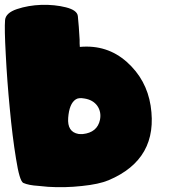

<svg xmlns="http://www.w3.org/2000/svg" viewBox="-20 -776 703 796"><path d="M323.2 -220.2Q312 -219.7 305.2 -220.7Q258.3 -229 262.7 -287.6Q267.1 -346.2 293.9 -363.8Q305.7 -372.1 329.6 -367.7Q365.2 -362.3 383.3 -337.4Q400.9 -312 394.5 -279.3Q383.3 -226.6 323.2 -220.2ZM505.9 -519Q424.3 -591.8 311 -581.5L310.1 -595.7Q310.1 -606.9 310.1 -611.3Q307.1 -668 302.7 -709.5Q299.8 -733.9 253.4 -745.6Q207 -757.3 151.9 -755.9Q96.7 -753.9 50.3 -738.3Q3.9 -722.7 1 -692.9Q-2 -656.7 3.9 -549.8Q9.3 -442.4 20.5 -326.7Q31.2 -210.9 46.4 -118.2Q61 -24.9 76.7 -17.6Q98.6 -7.8 138.7 -5.4Q158.7 -2.9 179.2 -1.5Q249 2.9 319.8 -4.9Q390.6 -12.2 430.2 -28.8Q638.7 -116.7 604.5 -337.9Q587.4 -446.3 505.9 -519Z"/></svg>

Font: ARCO
Style: Regular
Weight: 700
Designer: Rafael Olivo Díaz, Denis Ignatov
Foundry: Rafael Olivo Díaz
Version: Version 1.10 March 1, 2019